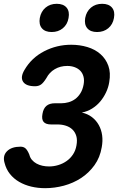

<svg xmlns="http://www.w3.org/2000/svg" viewBox="-27 -974 647 1004"><path d="M100.9 -608.2Q137.8 -671.8 203.9 -705.9Q269.9 -740 345 -740Q390.1 -740 429.9 -728Q469.7 -716 498 -691.3Q526.3 -666.6 539.6 -630Q552.8 -593.5 544.1 -544Q539.8 -516.7 527.3 -490.4Q514.8 -464.1 496.7 -442.6Q478.5 -421.2 454.2 -406.1Q429.9 -391 400.9 -385.4Q431.5 -378.7 453.8 -361.6Q476.1 -344.4 489.6 -320.1Q503.1 -295.8 507.1 -266.4Q511.1 -236.9 505.1 -204.6Q496.1 -150.5 467 -110.1Q437.9 -69.7 397 -43Q356 -16.3 307.1 -3.1Q258.1 10 209 10Q171.1 10 136.5 1.8Q101.8 -6.5 73.3 -23Q44.7 -39.6 24.9 -64.4Q5.1 -89.3 -3.1 -122.1Q-14.1 -159.2 9.5 -183.1Q33.2 -207 80.3 -207Q96.7 -207 106.9 -197.6Q117.1 -188.1 126.5 -165.1Q130.3 -149.2 140.3 -137.7Q150.2 -126.2 164.2 -118.6Q178.2 -111 194.8 -107.3Q211.3 -103.6 229.6 -103.6Q254.3 -103.6 278 -110.9Q301.8 -118.1 321.4 -132Q341.1 -145.8 354.6 -166.3Q368.2 -186.7 372.8 -213.4Q378.1 -242.2 372 -262.6Q365.9 -283.1 351.9 -296.6Q337.9 -310.1 317.6 -316.6Q297.4 -323.2 274.1 -323.2H240.7Q212.3 -323.2 201 -336.7Q189.7 -350.2 195.1 -378.6Q199.8 -407 215.9 -420.5Q231.9 -434 260.3 -434H293.7Q312.2 -434 331.3 -439.3Q350.4 -444.6 366.1 -456.2Q381.9 -467.7 393.7 -486.7Q405.5 -505.6 410.4 -532.9Q414.4 -555.3 409.6 -573.4Q404.8 -591.6 393.1 -603.8Q381.4 -616 363.7 -622.6Q346.1 -629.2 324.7 -629.2Q288.4 -629.2 259.8 -612.5Q231.1 -595.8 215.5 -565.6Q200.4 -541.2 187.6 -532.1Q174.7 -523 156.2 -523Q109.1 -523 93.7 -546.7Q78.4 -570.4 100.9 -608.2ZM480.6 -806.5Q446 -806.5 429.4 -826.3Q412.8 -846.1 418.5 -880Q424.9 -914.2 448.7 -934.2Q472.5 -954.1 507.2 -954.1Q541.8 -954.1 558.6 -934.2Q575.3 -914.2 568.9 -880Q563.1 -846.2 539.1 -826.3Q515.2 -806.5 480.6 -806.5ZM243.2 -806.5Q208.6 -806.5 192 -826.3Q175.4 -846.1 181.1 -880Q187.5 -914.2 211.3 -934.2Q235.1 -954.1 269.8 -954.1Q304.4 -954.1 321.2 -934.2Q337.9 -914.2 331.5 -880Q325.7 -846.2 301.7 -826.3Q277.8 -806.5 243.2 -806.5Z"/></svg>

Font: Maple Mono
Style: Italic
Weight: 400
Italic angle: -10°
Monospace: yes
Designer: subframe7536
Version: Version 7.300